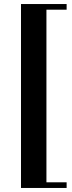

<svg xmlns="http://www.w3.org/2000/svg" viewBox="-20 -808 359 951"><path d="M84 123V-788H310V-760H210V95H310V123Z"/></svg>

Font: Libre Bodoni SemiBold
Style: Regular
Weight: 600
Designer: Pablo Impallari, Rodrigo Fuenzalida
Foundry: Impallari Type
Version: Version 2.005;gftools[0.9.23]